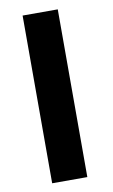

<svg xmlns="http://www.w3.org/2000/svg" viewBox="-80 -718 449 761"><g transform="rotate(-10 145.0 -337.5)"><path d="M67 0H208.5V-675H67Z"/></g></svg>

Font: Anybody UltraCondensed Thin SemiBold
Style: Regular
Weight: 600
Version: Version 1.111